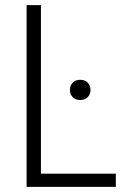

<svg xmlns="http://www.w3.org/2000/svg" viewBox="-20 -731 504 751"><path d="M140.1 -51.8H433.1V0H84V-710.9H140.1ZM253.4 -378.9Q253.4 -396 264.2 -407.5Q274.9 -418.9 293.5 -418.9Q312.5 -418.9 323.2 -407.5Q334 -396 334 -378.9Q334 -362.3 323.2 -351.1Q312.5 -339.8 293.5 -339.8Q274.9 -339.8 264.2 -351.1Q253.4 -362.3 253.4 -378.9Z"/></svg>

Font: MAUL Condensed Light
Style: Light
Weight: 300
Designer: MAUL
Version: Version 2.137; 2017; ttfautohint (v1.8.3)